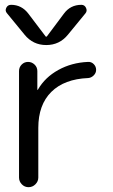

<svg xmlns="http://www.w3.org/2000/svg" viewBox="-20 -777 467 797"><path d="M138 -406Q167 -456 222 -486.5Q277 -517 345 -520Q359 -521 369 -511Q379 -501 379 -487Q379 -474 369 -464Q359 -454 346 -453Q247 -449 193 -395.5Q139 -342 139 -246V-40Q139 -24 127 -12Q115 0 98.5 0Q82 0 70.5 -12Q59 -24 59 -40V-482Q59 -498 70 -509Q81 -520 96.5 -520Q112 -520 123.5 -509Q135 -498 135 -482V-405Q135 -404 136 -404Q138 -404 138 -406ZM82 -633 9 -722Q0 -732 6 -744.5Q12 -757 26 -757Q70 -757 98 -720L170 -625H172H174L245 -720Q272 -757 318 -757Q331 -757 337 -744.5Q343 -732 335 -722L262 -633Q227 -590 172 -590Q117 -590 82 -633Z"/></svg>

Font: Rounded Mplus 1c
Style: Regular
Weight: 400
Version: Version 1.059.20150529